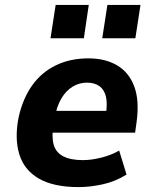

<svg xmlns="http://www.w3.org/2000/svg" viewBox="-20 -752 630 783"><path d="M301 11Q198 11 138 -24Q78 -59 58.5 -123.5Q39 -188 56 -274Q73 -350 111 -403.5Q149 -457 207.5 -485.5Q266 -514 341 -514Q409 -514 457.5 -485.5Q506 -457 527.5 -399.5Q549 -342 537 -254L531 -211H172L186 -300H427L411 -281Q419 -329 412 -358Q405 -387 385 -401Q365 -415 335 -415Q303 -415 276 -398.5Q249 -382 230 -350Q211 -318 203 -270L198 -244Q190 -194 199 -162Q208 -130 238 -114.5Q268 -99 318 -99Q352 -99 392.5 -109Q433 -119 466 -138L496 -40Q449 -11 397.5 0Q346 11 301 11ZM397 -596 418 -732H553L532 -596ZM186 -596 207 -732H342L322 -596Z"/></svg>

Font: Nunito Sans 7pt SemiCondensed ExtraBold
Style: Italic
Weight: 800
Width: 4
Italic angle: -9°
Designer: Vernon Adams
Foundry: Vernon Adams
Version: Version 3.101;gftools[0.9.27]